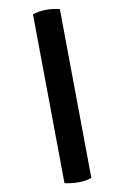

<svg xmlns="http://www.w3.org/2000/svg" viewBox="-97 -824 645 999"><g transform="rotate(10 225.5 -324.0)"><path d="M317 120 3 -717Q57 -759 136 -768L450 69Q399 109 317 120Z"/></g></svg>

Font: Signika
Style: Bold
Weight: 700
Designer: Anna Giedrys
Foundry: Anna Giedrys
Version: Version 1.001